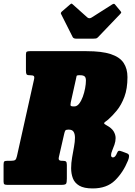

<svg xmlns="http://www.w3.org/2000/svg" viewBox="-60 -1037 758 1077"><path d="M658 -136.5Q631 -70 585 -25Q539 20 460 20Q411 20 384.8 4.5Q358.5 -11 348.8 -36.8Q339 -62.5 339 -93.5Q339 -123 344.5 -154Q350 -185 355.2 -213.8Q360.5 -242.5 360.5 -264.5Q360.5 -285 353 -297.5Q345.5 -310 325 -310H324Q310 -310 306.5 -304.8Q303 -299.5 300 -286L270 -155Q265 -135 286 -135H292Q305.5 -135 310.2 -130.8Q315 -126.5 315 -112V-36Q315 -14 311 -7Q307 0 285 0H-18.5Q-31 0 -35.5 -3.2Q-40 -6.5 -40 -19V-113Q-40 -127 -36.2 -131Q-32.5 -135 -19 -135H1.5Q19 -135 25.2 -139.8Q31.5 -144.5 35 -161L130.5 -589.5Q134.5 -606 129.5 -610.5Q124.5 -615 108.5 -615H107.5Q92 -615 88.8 -620.5Q85.5 -626 85.5 -641V-731Q85.5 -744 90.2 -747Q95 -750 108 -750H425.5Q511 -750 561.2 -733.5Q611.5 -717 633.2 -684.5Q655 -652 655 -604.5Q655 -539.5 637.8 -493.8Q620.5 -448 595.5 -417.5Q570.5 -387 546.5 -366Q537 -358 530.5 -353.8Q524 -349.5 524 -345.5Q524 -341.5 538 -334Q566.5 -318.5 577.5 -300Q588.5 -281.5 588.5 -262.5Q588.5 -244.5 582.2 -226.2Q576 -208 569.5 -192.8Q563 -177.5 563 -167Q563 -154 574 -154Q587 -154 596.5 -179Q600.5 -189 606 -190.8Q611.5 -192.5 625.5 -187L652 -177Q664 -172.5 664 -162Q664 -151.5 658 -136.5ZM352.5 -440H356.5Q372 -440 384 -455.5Q396 -471 404.5 -494.2Q413 -517.5 417.5 -542Q422 -566.5 422 -585Q422 -603 414 -609Q406 -615 390 -615H381Q370.5 -615 369.5 -610Q368.5 -605 365.5 -591L337 -463Q333.5 -445.5 337.8 -442.8Q342 -440 352.5 -440ZM348 -828.5 282 -959.5Q279 -966 289.5 -974.5L332.5 -1011.5Q339 -1017 341.2 -1016.8Q343.5 -1016.5 348.5 -1012L429.5 -939.5Q440.5 -930 454.5 -939L570 -1012.5Q577 -1016.5 580.2 -1015.5Q583.5 -1014.5 587 -1009.5L616 -974.5Q620.5 -969 620 -966.5Q619.5 -964 613.5 -957.5L490 -828.5Q484.5 -822.5 478.5 -821.2Q472.5 -820 461.5 -820H369Q352.5 -820 348 -828.5Z"/></svg>

Font: Besley* Condensed Fatface
Style: Italic
Weight: 900
Width: 3
Italic angle: -13°
Designer: Owen Earl
Foundry: indestructible type*
Version: Version 3.000; ttfautohint (v1.8.3)